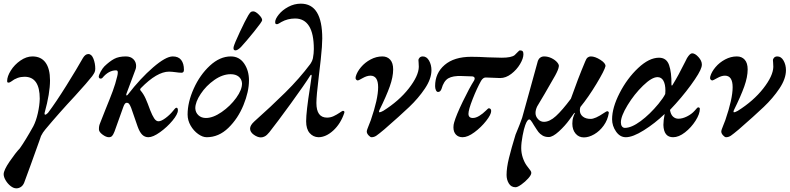

<svg xmlns="http://www.w3.org/2000/svg" viewBox="-21 -735 4310 1048"><path d="M-1 216Q-1 194 31.5 146.5Q64 99 87 75Q117 33 161 -46Q176 -75 185.5 -117Q195 -159 196 -196Q196 -316 113 -316Q73 -316 40 -290Q31 -284 27 -284Q22 -284 20 -285.5Q18 -287 18 -293Q18 -318 38 -350Q58 -382 90.5 -404.5Q123 -427 156 -427Q203 -427 227.5 -393.5Q252 -360 252 -296Q252 -226 223 -121L222 -116Q222 -109 226 -109Q231 -109 241 -119Q284 -176 342 -269Q400 -362 432 -419Q445 -440 461 -440Q479 -440 489 -414.5Q499 -389 499 -360Q499 -349 495.5 -341Q492 -333 482 -319Q459 -289 388 -211Q302 -119 226 -28Q213 -13 203 7L194 33Q179 75 147.5 162.5Q116 250 111 262Q105 277 93.5 285Q82 293 68 293Q53 293 37 280.5Q21 268 10 249.5Q-1 231 -1 216Z M519 -29Q519 -41 520.5 -48Q522 -55 527 -67Q531 -78 555 -138Q580 -199 594.5 -238Q609 -277 619 -319Q622 -331 622 -339Q622 -345 620 -348Q618 -351 612 -351Q572 -351 538 -310Q535 -306 528 -306Q520 -306 518 -315Q518 -325 528.5 -344Q539 -363 549 -373Q577 -400 602 -413.5Q627 -427 666 -427Q692 -427 707 -412Q722 -397 722 -375Q722 -363 718 -354L669 -223Q668 -221 668 -217Q668 -214 670 -214Q674 -214 678 -220Q745 -307 814.5 -367Q884 -427 922 -427Q953 -427 968 -407.5Q983 -388 983 -354Q983 -338 970 -338Q957 -338 937 -341Q928 -342 919.5 -343Q911 -344 902 -344Q836 -344 748 -254Q744 -250 744 -246Q744 -243 748 -239Q763 -221 774 -196.5Q785 -172 799 -133Q810 -105 820.5 -89Q831 -73 844 -73Q859 -73 882.5 -90.5Q906 -108 923 -129Q927 -134 932.5 -140.5Q938 -147 942 -147Q950 -147 950 -133Q950 -112 920.5 -76.5Q891 -41 852.5 -13.5Q814 14 789 14Q769 14 755 0Q741 -14 730 -45L695 -146Q689 -161 684 -167.5Q679 -174 670 -174Q660 -174 652 -151L604 -17Q597 1 590.5 7.5Q584 14 573 14Q558 14 538.5 -0.5Q519 -15 519 -29Z M1003 -110Q1003 -177 1036.5 -251.5Q1070 -326 1124.5 -376.5Q1179 -427 1239 -427Q1285 -427 1311.5 -388.5Q1338 -350 1338 -296Q1338 -235 1308 -161.5Q1278 -88 1225.5 -37Q1173 14 1107 14Q1085 14 1060.5 -3.5Q1036 -21 1019.5 -49.5Q1003 -78 1003 -110ZM1300 -281Q1298 -304 1281.5 -317Q1265 -330 1238 -330Q1194 -330 1149 -298.5Q1104 -267 1074.5 -222.5Q1045 -178 1045 -144Q1046 -121 1062 -106Q1078 -91 1103 -91Q1142 -91 1189 -123.5Q1236 -156 1268.5 -201Q1301 -246 1300 -281ZM1254 -478Q1258 -496 1288 -560Q1318 -624 1334 -651Q1342 -664 1347 -668.5Q1352 -673 1361 -673Q1374 -673 1392 -655Q1410 -637 1410 -625Q1410 -617 1365.5 -562Q1321 -507 1294 -478Q1276 -460 1264 -460Q1251 -460 1254 -478Z M1344 -33Q1344 -51 1367 -72Q1458 -153 1536 -230Q1614 -307 1673 -386Q1675 -389 1679.5 -397Q1684 -405 1687 -417Q1692 -444 1692 -467Q1692 -551 1666 -592.5Q1640 -634 1590 -634Q1549 -634 1515 -615Q1510 -612 1502.5 -607.5Q1495 -603 1491 -603Q1485 -603 1483 -605.5Q1481 -608 1481 -615Q1481 -631 1500.5 -655.5Q1520 -680 1552.5 -697.5Q1585 -715 1621 -715Q1738 -715 1738 -525Q1738 -510 1736 -478Q1732 -422 1719 -317Q1706 -211 1706 -173Q1706 -93 1764 -93Q1783 -93 1800 -101Q1817 -109 1832.5 -119.5Q1848 -130 1850 -130Q1862 -130 1858 -118Q1838 -59 1798 -22.5Q1758 14 1717 14Q1688 13 1669 -9Q1650 -31 1650 -73Q1650 -125 1671 -257Q1673 -272 1675.5 -288Q1678 -304 1680 -320V-322Q1680 -327 1677.5 -327Q1675 -327 1672 -322Q1642 -274 1566.5 -170Q1491 -66 1449 -13Q1436 3 1425 9Q1414 15 1403 15Q1385 15 1364.5 0.5Q1344 -14 1344 -33Z M1981 -17Q1981 -25 1992 -51L2003 -79Q2043 -195 2043 -259Q2043 -322 2001 -322Q1982 -322 1959 -309Q1936 -296 1933 -296Q1926 -296 1922 -302Q1918 -308 1921 -318Q1928 -343 1949.5 -368.5Q1971 -394 2002 -410.5Q2033 -427 2066 -427Q2093 -427 2109 -409Q2125 -391 2125 -356Q2125 -315 2106.5 -263Q2088 -211 2050 -134Q2045 -122 2051 -122Q2056 -122 2071 -130Q2157 -184 2210.5 -252.5Q2264 -321 2265 -370Q2265 -384 2264 -392.5Q2263 -401 2263 -406Q2263 -414 2269.5 -420.5Q2276 -427 2287 -427Q2308 -427 2321 -404Q2334 -381 2334 -352Q2334 -305 2298.5 -252Q2263 -199 2212.5 -151Q2162 -103 2077 -29Q2046 -3 2033.5 5.5Q2021 14 2007 14Q2000 14 1990.5 3.5Q1981 -7 1981 -17Z M2454 -40Q2454 -54 2458 -67Q2469 -106 2505 -180.5Q2541 -255 2567 -296Q2570 -302 2570 -306Q2570 -316 2558 -318L2499 -320Q2451 -322 2426 -307.5Q2401 -293 2389 -250Q2383 -233 2370 -233Q2363 -233 2358.5 -242.5Q2354 -252 2354 -265Q2354 -336 2406 -380.5Q2458 -425 2551 -425Q2592 -425 2642 -422L2718 -420Q2770 -420 2788 -434Q2794 -439 2803.5 -449.5Q2813 -460 2817 -460Q2827 -460 2831.5 -455.5Q2836 -451 2836 -439Q2836 -416 2817.5 -385Q2799 -354 2769.5 -331.5Q2740 -309 2709 -309Q2690 -309 2658 -311L2630 -312Q2616 -312 2605 -294Q2582 -253 2559 -194.5Q2536 -136 2536 -114Q2536 -91 2560 -91Q2576 -91 2595 -102.5Q2614 -114 2632 -132Q2644 -144 2646 -144Q2660 -144 2660 -129Q2660 -110 2632.5 -75Q2605 -40 2568.5 -13Q2532 14 2504 14Q2481 14 2467.5 -0.5Q2454 -15 2454 -40Z M2744 220Q2744 181 2757 128Q2770 75 2793 0L2804 -27Q2807 -34 2815.5 -55.5Q2824 -77 2829 -92Q2844 -145 2869.5 -238Q2895 -331 2915 -403Q2919 -414 2928 -420.5Q2937 -427 2949 -427Q2970 -427 2989.5 -417.5Q3009 -408 3020.5 -394.5Q3032 -381 3029 -371Q3027 -355 3009.5 -323Q2992 -291 2952 -223Q2924 -177 2911 -154Q2902 -135 2902 -118Q2902 -100 2915.5 -85Q2929 -70 2948 -70Q2979 -70 3013.5 -101.5Q3048 -133 3095 -196Q3133 -304 3173 -399Q3179 -415 3186.5 -421Q3194 -427 3204 -427Q3227 -427 3256 -408.5Q3285 -390 3284 -374Q3279 -351 3235 -278Q3191 -205 3147 -151Q3144 -142 3144 -133Q3144 -112 3160 -99Q3176 -86 3203 -86Q3228 -86 3275 -118Q3290 -128 3293 -128Q3297 -128 3300 -125Q3303 -122 3302 -118Q3296 -80 3274 -49.5Q3252 -19 3222.5 -2Q3193 15 3166 15Q3138 15 3120.5 -6Q3103 -27 3103 -60Q3103 -71 3104 -76Q3105 -92 3117 -118L3114 -119Q3112 -116 3087.5 -82Q3063 -48 3029.5 -17.5Q2996 13 2974 13Q2954 13 2940 4.5Q2926 -4 2918 -14.5Q2910 -25 2893 -52Q2892 -54 2883 -68.5Q2874 -83 2868 -83Q2857 -83 2846 -52Q2839 -34 2831.5 5.5Q2824 45 2824 73Q2824 100 2832.5 125.5Q2841 151 2854 169Q2858 175 2865 183.5Q2872 192 2875.5 197.5Q2879 203 2879 209Q2879 220 2862.5 238.5Q2846 257 2825 272Q2804 287 2793 287Q2769 287 2756.5 266.5Q2744 246 2744 220Z M3320 -84Q3320 -147 3361 -227Q3402 -307 3462 -363.5Q3522 -420 3576 -420Q3617 -420 3631 -380Q3645 -340 3644 -273Q3644 -269 3646 -268Q3648 -267 3651 -273Q3682 -323 3719 -398L3729 -418Q3745 -444 3757 -444Q3773 -444 3791.5 -423.5Q3810 -403 3810 -383Q3810 -377 3808 -369Q3800 -339 3750 -270.5Q3700 -202 3636 -135Q3640 -110 3652.5 -98.5Q3665 -87 3682 -87Q3704 -87 3729 -99.5Q3754 -112 3770 -130Q3786 -149 3789 -149Q3799 -149 3799 -141Q3799 -113 3775.5 -76Q3752 -39 3718 -12.5Q3684 14 3653 14Q3602 14 3600 -53Q3600 -78 3607 -113Q3554 -62 3493.5 -24Q3433 14 3395 14Q3363 14 3341.5 -17Q3320 -48 3320 -84ZM3573 -168Q3600 -201 3610 -222L3611 -240Q3611 -275 3600 -294.5Q3589 -314 3568 -314Q3537 -314 3489 -267.5Q3441 -221 3404.5 -161Q3368 -101 3368 -67Q3368 -53 3374 -45Q3380 -37 3390 -37Q3426 -37 3476 -74Q3526 -111 3573 -168Z M3916 -17Q3916 -25 3927 -51L3938 -79Q3978 -195 3978 -259Q3978 -322 3936 -322Q3917 -322 3894 -309Q3871 -296 3868 -296Q3861 -296 3857 -302Q3853 -308 3856 -318Q3863 -343 3884.5 -368.5Q3906 -394 3937 -410.5Q3968 -427 4001 -427Q4028 -427 4044 -409Q4060 -391 4060 -356Q4060 -315 4041.5 -263Q4023 -211 3985 -134Q3980 -122 3986 -122Q3991 -122 4006 -130Q4092 -184 4145.5 -252.5Q4199 -321 4200 -370Q4200 -384 4199 -392.5Q4198 -401 4198 -406Q4198 -414 4204.5 -420.5Q4211 -427 4222 -427Q4243 -427 4256 -404Q4269 -381 4269 -352Q4269 -305 4233.5 -252Q4198 -199 4147.5 -151Q4097 -103 4012 -29Q3981 -3 3968.5 5.5Q3956 14 3942 14Q3935 14 3925.5 3.5Q3916 -7 3916 -17Z"/></svg>

Font: EB Garamond SemiBold
Style: Italic
Weight: 600
Italic angle: -17.2°
Designer: Georg Duffner and Octavio Pardo
Foundry: Georg Duffner
Version: Version 1.000